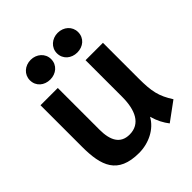

<svg xmlns="http://www.w3.org/2000/svg" viewBox="-216 -911 1061 1061"><g transform="rotate(-45 314.0 -381.0)"><path d="M495 15 604 -65C559 -135 549 -181 549 -283V-561H413V-275C413 -171 379 -98 295 -98C223 -98 196 -152 196 -235V-561H61V-236C61 -87 94 11 260 11C335 11 410 -25 444 -88C456 -45 474 -12 495 15ZM117 -700C117 -653 154 -623 200 -623C245 -623 283 -653 283 -700C283 -745 245 -777 200 -777C154 -777 117 -745 117 -700ZM328 -700C328 -653 366 -623 411 -623C457 -623 494 -653 494 -700C494 -745 457 -777 411 -777C366 -777 328 -745 328 -700Z"/></g></svg>

Font: Swile Sans
Style: Bold
Weight: 700
Designer: Lord
Foundry: Lord
Version: Version 1.477;FEAKit 1.0